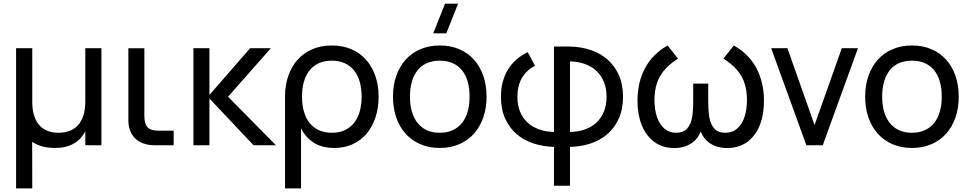

<svg xmlns="http://www.w3.org/2000/svg" viewBox="-20 -808 5393 1068"><path d="M544 -540V0H454.5V-78Q445 -59.5 430.8 -42.5Q416.5 -25.5 396 -12.8Q375.5 0 348.5 7.5Q321.5 15 286.5 15Q249 15 217.2 6.8Q185.5 -1.5 159 -19L159.5 240H69.5V-540H159.5V-230Q161 -188.5 172 -158.2Q183 -128 201.8 -108.2Q220.5 -88.5 247 -79Q273.5 -69.5 305.5 -69.5Q339 -69.5 366.5 -79.8Q394 -90 413.5 -111.2Q433 -132.5 443.8 -165.5Q454.5 -198.5 454.5 -243.5V-540Z M946 0H841Q806.5 0 779.2 -9.5Q752 -19 733 -37Q714 -55 704 -81Q694 -107 694 -140V-539.5H783V-161.5Q783 -118.5 801.2 -99.8Q819.5 -81 862.5 -81H946Z M1056 -540H1145V-280L1371.5 -540H1487L1248.5 -270L1515 0H1390.5L1145 -260V0H1056Z M1565.5 240V-270.5Q1565.5 -334 1583.8 -386.5Q1602 -439 1636 -476.5Q1670 -514 1718 -534.5Q1766 -555 1825.5 -555Q1886.5 -555 1934.8 -534Q1983 -513 2016.5 -475.2Q2050 -437.5 2068 -385.2Q2086 -333 2086 -270.5Q2086 -207 2068.5 -154.5Q2051 -102 2019 -64.2Q1987 -26.5 1941.5 -5.8Q1896 15 1840.5 15Q1771 15 1725.2 -14.2Q1679.5 -43.5 1654.5 -95V240ZM1825.5 -69.5Q1867.5 -69.5 1898.5 -84.2Q1929.5 -99 1950.2 -125.5Q1971 -152 1981.2 -189Q1991.5 -226 1991.5 -270.5Q1991.5 -316 1981 -353Q1970.5 -390 1949.8 -416Q1929 -442 1898 -456.2Q1867 -470.5 1825.5 -470.5Q1783 -470.5 1752 -455.8Q1721 -441 1700.5 -414.8Q1680 -388.5 1670 -351.8Q1660 -315 1660 -270.5Q1660 -225 1670.5 -187.8Q1681 -150.5 1701.8 -124.2Q1722.5 -98 1753.5 -83.8Q1784.5 -69.5 1825.5 -69.5Z M2390 -622.5 2455.5 -787.5H2528L2462.5 -622.5ZM2426 15Q2366 15 2317.8 -6Q2269.5 -27 2235.8 -64.8Q2202 -102.5 2184 -155Q2166 -207.5 2166 -270.5Q2166 -334 2184.2 -386.2Q2202.5 -438.5 2236.2 -476Q2270 -513.5 2318.2 -534.2Q2366.5 -555 2426 -555Q2486.5 -555 2534.8 -534.2Q2583 -513.5 2616.8 -475.8Q2650.5 -438 2668.5 -385.8Q2686.5 -333.5 2686.5 -270.5Q2686.5 -207 2668.2 -154.5Q2650 -102 2616.2 -64.2Q2582.5 -26.5 2534.2 -5.8Q2486 15 2426 15ZM2426 -69.5Q2467 -69.5 2498 -83.8Q2529 -98 2550 -124.2Q2571 -150.5 2581.5 -187.8Q2592 -225 2592 -270.5Q2592 -317 2581.5 -354Q2571 -391 2550 -417Q2529 -443 2498 -456.8Q2467 -470.5 2426 -470.5Q2385 -470.5 2353.8 -456.5Q2322.5 -442.5 2302 -416.2Q2281.5 -390 2271 -353.2Q2260.5 -316.5 2260.5 -270.5Q2260.5 -224 2271.2 -187Q2282 -150 2303 -123.8Q2324 -97.5 2354.8 -83.5Q2385.5 -69.5 2426 -69.5Z M3061.5 9Q3001 7.5 2947.2 -10.2Q2893.5 -28 2853.2 -62.5Q2813 -97 2789.8 -148.8Q2766.5 -200.5 2766.5 -269.5Q2766.5 -316 2777.2 -354.8Q2788 -393.5 2807.5 -424.2Q2827 -455 2854.5 -478.5Q2882 -502 2915.5 -517.5L2956 -442Q2909.5 -418.5 2883.8 -375Q2858 -331.5 2858 -269.5Q2858 -224 2872.5 -188Q2887 -152 2913.8 -127Q2940.5 -102 2978 -88.5Q3015.5 -75 3061.5 -74V-549H3150.5Q3211.5 -548 3265 -530Q3318.5 -512 3358.8 -477.2Q3399 -442.5 3422.2 -390.5Q3445.5 -338.5 3445.5 -269.5Q3445.5 -200.5 3422.2 -148.8Q3399 -97 3358.8 -62.2Q3318.5 -27.5 3265 -9.8Q3211.5 8 3150.5 9V225H3061.5ZM3150.5 -74Q3196.5 -75 3234.2 -88.2Q3272 -101.5 3298.5 -126.8Q3325 -152 3339.5 -188Q3354 -224 3354 -269.5Q3354 -315.5 3339.5 -351.5Q3325 -387.5 3298.5 -412.8Q3272 -438 3234.2 -451.8Q3196.5 -465.5 3150.5 -466.5Z M3731.5 15.5Q3665.5 15.5 3619.2 -18.8Q3573 -53 3549.5 -112.2Q3526 -171.5 3526 -247Q3526 -350 3568 -428.8Q3610 -507.5 3693.5 -555L3751.5 -482Q3682 -437.5 3651.2 -383.5Q3620.5 -329.5 3620.5 -251.5Q3620.5 -199 3634.2 -157.8Q3648 -116.5 3675.2 -93Q3702.5 -69.5 3741.5 -69.5Q3781 -69.5 3801.8 -92.5Q3822.5 -115.5 3829.2 -152Q3836 -188.5 3836 -247.5V-343H3919.5V-251.5Q3919.5 -191.5 3926 -154Q3932.5 -116.5 3953.2 -93Q3974 -69.5 4014 -69.5Q4054 -69.5 4081.2 -93.5Q4108.5 -117.5 4121.8 -158.8Q4135 -200 4135 -251.5Q4135 -305 4121.2 -346Q4107.5 -387 4079 -419.8Q4050.5 -452.5 4004 -482L4062 -555Q4146.5 -507 4188 -428Q4229.5 -349 4229.5 -246.5Q4229.5 -170.5 4206 -111.2Q4182.5 -52 4136.2 -18.2Q4090 15.5 4024.5 15.5Q3966.5 15.5 3925 -14Q3893.5 -36 3877.5 -76.5Q3862 -36 3830.5 -14Q3789 15.5 3731.5 15.5Z M4465.5 0 4269.5 -540H4360L4511 -112.5L4662.5 -540H4752.5L4556.5 0Z M5052.5 15Q4992.5 15 4944.2 -6Q4896 -27 4862.2 -64.8Q4828.5 -102.5 4810.5 -155Q4792.5 -207.5 4792.5 -270.5Q4792.5 -334 4810.8 -386.2Q4829 -438.5 4862.8 -476Q4896.5 -513.5 4944.8 -534.2Q4993 -555 5052.5 -555Q5113 -555 5161.2 -534.2Q5209.5 -513.5 5243.2 -475.8Q5277 -438 5295 -385.8Q5313 -333.5 5313 -270.5Q5313 -207 5294.8 -154.5Q5276.5 -102 5242.8 -64.2Q5209 -26.5 5160.8 -5.8Q5112.5 15 5052.5 15ZM5052.5 -69.5Q5093.5 -69.5 5124.5 -83.8Q5155.5 -98 5176.5 -124.2Q5197.5 -150.5 5208 -187.8Q5218.5 -225 5218.5 -270.5Q5218.5 -317 5208 -354Q5197.5 -391 5176.5 -417Q5155.5 -443 5124.5 -456.8Q5093.5 -470.5 5052.5 -470.5Q5011.5 -470.5 4980.2 -456.5Q4949 -442.5 4928.5 -416.2Q4908 -390 4897.5 -353.2Q4887 -316.5 4887 -270.5Q4887 -224 4897.8 -187Q4908.5 -150 4929.5 -123.8Q4950.5 -97.5 4981.2 -83.5Q5012 -69.5 5052.5 -69.5Z"/></svg>

Font: Vela Sans Med
Style: Regular
Weight: 500
Designer: Principal design: Mikhail Sharanda - project Manrope.
Design modification: Ravid Balaliev
Foundry: Mikhail Sharanda
Version: Version 1.001